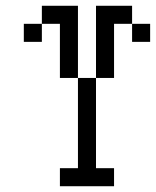

<svg xmlns="http://www.w3.org/2000/svg" viewBox="-20 -645 540 665"><path d="M250 -375H187.5V-562.5H125V-625H250ZM62.5 -562.5H125V-500H62.5ZM187.5 -62.5H250V-375H312.5V-62.5H375V0H187.5ZM312.5 -625H437.5V-562.5H375V-375H312.5ZM437.5 -562.5H500V-500H437.5Z"/></svg>

Font: 寒蝉点阵体 16px
Style: Regular
Weight: 400
Designer: Designed by Warren2060
Foundry: ChillType
Version: Version 1.000